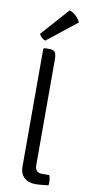

<svg xmlns="http://www.w3.org/2000/svg" viewBox="-105 -1002 493 1047"><g transform="rotate(10 141.5 -479.0)"><path d="M238.5 -57.5Q245 -41 245 -17.5Q245 -13.5 244.8 -9.5Q244.5 -5.5 243.5 -2Q229 0 207.8 2Q186.5 4 170.5 4Q133 4 109.8 -17.2Q86.5 -38.5 86.5 -79V-729L92.5 -735H119.5Q144.5 -735 151.8 -722.2Q159 -709.5 159 -684.5V-99.5Q159 -78.5 168.5 -68Q178 -57.5 196.5 -57.5ZM192 -961.5Q212 -955 228.5 -939Q245 -923 253 -905.5L89.5 -776Q78.5 -779 69 -788Q59.5 -797 55 -807.5Z"/></g></svg>

Font: Signika
Style: Regular
Weight: 300
Designer: Anna Giedry
Foundry: Anna Giedry
Version: Version 2.000